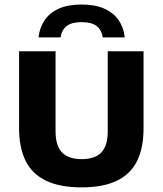

<svg xmlns="http://www.w3.org/2000/svg" viewBox="-20 -822 720 850"><path d="M341.5 7.5Q245.5 7.5 184.2 -21.8Q123 -51 93.8 -109.2Q64.5 -167.5 64.5 -254V-595H226V-240.5Q226 -177 254.5 -147.2Q283 -117.5 341.5 -117.5Q400.5 -117.5 428.8 -147.2Q457 -177 457 -240.5V-595H615.5V-254Q615.5 -167.5 586.8 -109.2Q558 -51 497.2 -21.8Q436.5 7.5 341.5 7.5ZM150.5 -656.5Q155.5 -700.5 178 -733.2Q200.5 -766 241 -784Q281.5 -802 341 -802Q400.5 -802 441.2 -784Q482 -766 504.8 -733.2Q527.5 -700.5 532.5 -656.5H435Q429.5 -690 407.5 -707Q385.5 -724 341 -724Q297.5 -724 275.5 -707Q253.5 -690 248 -656.5Z"/></svg>

Font: Encode Sans SC
Style: Bold
Weight: 700
Version: Version 3.002